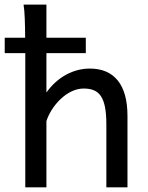

<svg xmlns="http://www.w3.org/2000/svg" viewBox="-30 -801 631 821"><path d="M-9.8 -573.7H78.1V-551.8V0H168.5V-283.2C189.9 -349.6 256.8 -422.4 327.1 -422.4C392.6 -422.4 424.8 -390.6 424.8 -268.6V0H515.1V-305.2C515.1 -439.5 458 -507.8 354 -507.8C285.6 -507.8 216.3 -473.1 168.5 -405.3V-573.7H336.9V-639.6H168.5V-781.2H70.8C75.7 -752 77.1 -702.1 77.6 -639.6H-9.8Z"/></svg>

Font: Andika
Style: Regular
Weight: 400
Designer: Victor Gaultney, Annie Olsen, Julie Remington, Don Collingsworth, Eric Hays
Foundry: SIL International
Version: Version 1.000